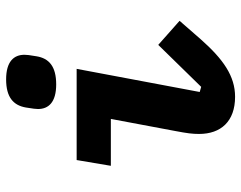

<svg xmlns="http://www.w3.org/2000/svg" viewBox="-102 -690 803 640"><g transform="rotate(-90 300.0 -369.5)"><path d="M339.1 -584.2C399.1 -584.2 426.1 -608 432.9 -649.9C437.1 -674 437.9 -682.9 437.9 -690C437.9 -725.1 415.8 -751.1 355.8 -751.1C296.2 -751.1 269.2 -726.9 262.1 -685C258.2 -660.9 257.1 -652 257.1 -644.9C257.1 -610.1 279.1 -584.2 339.1 -584.2ZM67.8 -402H224.1L183.9 -187.9C176.1 -147 174 -130 174 -108C174 -35.2 215.9 12.1 297.9 12.1C366.8 12.1 422.9 -27 490.1 -103L551.1 -172.9L470.9 -244L331 -100.9L313.9 -105.8L391 -516H87Z"/></g></svg>

Font: Margiela Mono Italic Bold It
Style: Regular
Weight: 700
Designer: Mike Abbink, Paul van der Laan, Pieter van Rosmalen
Foundry: Bold Monday
Version: Version 2.003 2021